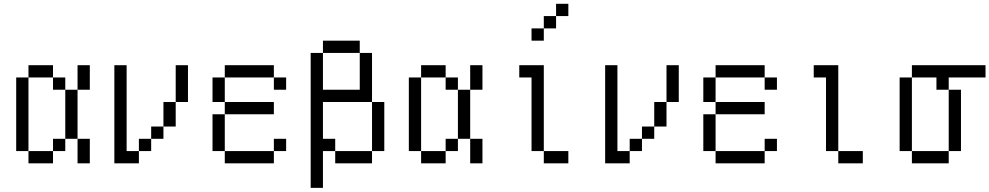

<svg xmlns="http://www.w3.org/2000/svg" viewBox="-20 -832 5040 978"><path d="M125 -62.5V0H250V-62.5ZM125 -62.5Q125 -62.5 125 -437.5H62.5Q62.5 -437.5 62.5 -62.5ZM250 -62.5H312.5V-125H250ZM375 -125Q375 -125 375 0H437.5Q437.5 0 437.5 -125ZM312.5 -125H375Q375 -125 375 -375H312.5Q312.5 -375 312.5 -125ZM312.5 -375V-437.5H250V-375ZM375 -375H437.5Q437.5 -375 437.5 -500H375Q375 -500 375 -375ZM125 -437.5H250V-500H125Z M562.5 -500Q562.5 -500 562.5 0H687.5V-62.5H625V-500ZM687.5 -62.5H750V-125H687.5ZM750 -125H812.5V-187.5H750ZM812.5 -187.5H875Q875 -187.5 875 -312.5H812.5Q812.5 -312.5 812.5 -187.5ZM875 -312.5H937.5V-500H875Z M1437.5 -62.5V-125H1375V-62.5H1125V0H1375V-62.5ZM1375 -250V-312.5H1125V-250H1062.5V-62.5H1125V-250ZM1437.5 -375V-437.5H1375V-375ZM1125 -312.5Q1125 -312.5 1125 -437.5H1062.5Q1062.5 -437.5 1062.5 -312.5ZM1125 -437.5H1375V-500H1125Z M1562.5 -562.5V125H1625V-62.5H1687.5V0H1875V-62.5H1687.5V-125H1625V-312.5H1875Q1875 -312.5 1875 -62.5H1937.5Q1937.5 -62.5 1937.5 -312.5H1875Q1875 -312.5 1875 -562.5H1812.5V-375H1625V-562.5ZM1625 -562.5H1812.5V-625H1625Z M2125 -62.5V0H2250V-62.5ZM2125 -62.5Q2125 -62.5 2125 -437.5H2062.5Q2062.5 -437.5 2062.5 -62.5ZM2250 -62.5H2312.5V-125H2250ZM2375 -125Q2375 -125 2375 0H2437.5Q2437.5 0 2437.5 -125ZM2312.5 -125H2375Q2375 -125 2375 -375H2312.5Q2312.5 -375 2312.5 -125ZM2312.5 -375V-437.5H2250V-375ZM2375 -375H2437.5Q2437.5 -375 2437.5 -500H2375Q2375 -500 2375 -375ZM2125 -437.5H2250V-500H2125Z M2875 0V-62.5H2750V0ZM2875 -750V-812.5H2812.5V-750H2750V-687.5H2687.5V-625H2750V-687.5H2812.5V-750ZM2750 -62.5V-500H2625V-437.5H2687.5Q2687.5 -437.5 2687.5 -62.5Z M3062.5 -500Q3062.5 -500 3062.5 0H3187.5V-62.5H3125V-500ZM3187.5 -62.5H3250V-125H3187.5ZM3250 -125H3312.5V-187.5H3250ZM3312.5 -187.5H3375Q3375 -187.5 3375 -312.5H3312.5Q3312.5 -312.5 3312.5 -187.5ZM3375 -312.5H3437.5V-500H3375Z M3937.5 -62.5V-125H3875V-62.5H3625V0H3875V-62.5ZM3875 -250V-312.5H3625V-250H3562.5V-62.5H3625V-250ZM3937.5 -375V-437.5H3875V-375ZM3625 -312.5Q3625 -312.5 3625 -437.5H3562.5Q3562.5 -437.5 3562.5 -312.5ZM3625 -437.5H3875V-500H3625Z M4375 0V-62.5H4250V0ZM4250 -62.5V-500H4125V-437.5H4187.5Q4187.5 -437.5 4187.5 -62.5Z M5000 -437.5V-500H4625V-437.5H4562.5Q4562.5 -437.5 4562.5 -62.5H4625V0H4812.5V-62.5H4625Q4625 -62.5 4625 -437.5H4750V-375H4812.5V-62.5H4875V-375H4812.5V-437.5Z"/></svg>

Font: Unifont
Style: Regular
Weight: 500
Version: Version 15.1.04